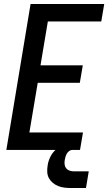

<svg xmlns="http://www.w3.org/2000/svg" viewBox="-20 -755 545 967"><path d="M12 0 134 -735H505L490 -647H221L184 -426H397L382 -338H170L128 -88H398L383 0ZM338 192Q321 192 304.5 190Q288 188 273 182Q258 176 246 166Q234 156 226.5 142.5Q219 129 218 112Q217 95 220 78Q223 56 234 34Q245 12 263.5 -3.5Q282 -19 305 -25.5Q328 -32 350 -32L345 0Q336 0 328.5 5.5Q321 11 316.5 19Q312 27 309.5 35.5Q307 44 306 52Q304 63 305.5 74Q307 85 313.5 93Q320 101 330.5 104.5Q341 108 352 108H427L413 192Z"/></svg>

Font: Iosevka Curly Semibold Oblique
Style: Regular
Weight: 600
Italic angle: -9°
Monospace: yes
Designer: Belleve Invis
Foundry: Belleve Invis
Version: Version 11.1.0; ttfautohint (v1.8.3)